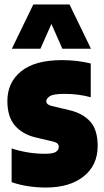

<svg xmlns="http://www.w3.org/2000/svg" viewBox="-20 -828 466 859"><path d="M186 11Q145 11 106.5 5.2Q68 -0.5 32 -13V-164Q64.5 -153 102.8 -146.5Q141 -140 182 -140Q218 -140 230.5 -148.8Q243 -157.5 243 -171Q243 -188.5 220 -194L140 -213Q81.5 -226.5 47.2 -265.8Q13 -305 13 -376Q13 -459.5 74.8 -509.2Q136.5 -559 257 -559Q294 -559 326.2 -555Q358.5 -551 386 -544V-393Q358.5 -400.5 329.8 -404.2Q301 -408 268 -408Q218.5 -408 202.8 -397.5Q187 -387 187 -375Q187 -360 211 -354L291 -335Q350.5 -321 383.8 -284Q417 -247 417 -175Q417 -89 354.5 -39Q292 11 186 11ZM33 -610 129 -808H291L387 -610H259L210 -721L161 -610Z"/></svg>

Font: Encode Sans Cnd Black
Style: Regular
Weight: 900
Width: 3
Designer: Multiple Designers
Foundry: Impallari Type
Version: Version 3.002; ttfautohint (v1.8.3) -l 8 -r 50 -G 200 -x 14 